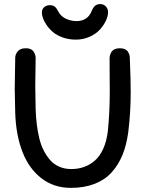

<svg xmlns="http://www.w3.org/2000/svg" viewBox="-20 -910 709 936"><path d="M350.1 -716.8Q314.9 -716.8 285.4 -727.5Q255.9 -738.3 237.8 -753.9Q219.7 -769.5 207 -788.1Q194.3 -806.6 189.2 -822Q184.1 -837.4 184.1 -848.1Q184.1 -865.2 195.3 -875Q206.5 -884.8 223.1 -884.8Q238.3 -884.8 247.3 -877.4Q256.3 -870.1 264.2 -854Q276.4 -830.1 301.8 -818.6Q327.1 -807.1 352.1 -807.1Q407.2 -807.1 426.8 -856Q434.1 -874 443.8 -882.1Q453.6 -890.1 469.2 -890.1Q484.9 -890.1 495.8 -878.7Q506.8 -867.2 506.8 -851.1Q506.8 -832 496.3 -809.3Q485.8 -786.6 466.8 -765.6Q447.8 -744.6 416.7 -730.7Q385.7 -716.8 350.1 -716.8ZM325.2 5.9Q242.7 5.9 181.9 -41Q121.1 -87.9 89.4 -169.9Q57.6 -252 54.2 -360.8Q51.8 -465.8 51.8 -475.1Q51.8 -502 53 -552Q54.2 -602.1 54.2 -627.9Q54.2 -644.5 66.4 -659.7Q78.6 -674.8 106 -674.8Q132.3 -674.8 143.1 -659.4Q153.8 -644 153.8 -627Q153.8 -602.1 152.8 -557.4Q151.9 -512.7 151.9 -491.2Q151.9 -459 153.8 -375Q155.3 -336.9 159.4 -303.2Q163.6 -269.5 171.6 -235.8Q179.7 -202.1 193.4 -175.8Q207 -149.4 225.1 -128.9Q243.2 -108.4 269.3 -97.2Q295.4 -85.9 327.1 -85.9Q360.4 -85.9 388.7 -95.7Q417 -105.5 441.7 -126.5Q466.3 -147.5 483.2 -184.6Q500 -221.7 505.9 -272Q515.1 -362.8 515.1 -464.8Q515.1 -488.8 514.6 -541.7Q514.2 -594.7 514.2 -625Q514.2 -632.3 516.1 -639.9Q518.1 -647.5 522.7 -655.8Q527.3 -664.1 538.1 -669.4Q548.8 -674.8 564 -674.8Q579.1 -674.8 589.6 -669.7Q600.1 -664.6 604.7 -656.2Q609.4 -647.9 611.1 -641.1Q612.8 -634.3 612.8 -627Q612.8 -623.5 614 -595.2Q615.2 -566.9 616.2 -528.1Q617.2 -489.3 617.2 -460Q617.2 -361.3 605 -264.2Q596.7 -202.6 576.9 -154.3Q557.1 -106 523.9 -69.3Q490.7 -32.7 440.4 -13.4Q390.1 5.9 325.2 5.9Z"/></svg>

Font: Comic Neue
Style: Bold
Weight: 700
Designer: Craig Rozynski
Foundry: Craig Rozynski
Version: Version 2.003;hotconv 1.0.109;makeotfexe 2.5.65596